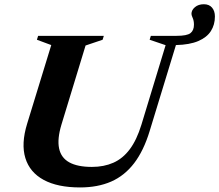

<svg xmlns="http://www.w3.org/2000/svg" viewBox="-20 -850 1010 884"><path d="M263 -276.5Q243 -210.5 252 -167Q261 -123.5 299 -102.5Q337 -81.5 403 -81.5Q458.5 -81.5 502 -100.8Q545.5 -120 577.5 -162.8Q609.5 -205.5 631 -275.5L742.5 -642L669 -667L674.5 -685H793Q841 -685 857 -697.5Q873 -710 873 -736.5Q873 -754.5 867.2 -767.2Q861.5 -780 861.5 -786Q861.5 -803.5 877.5 -817Q893.5 -830.5 918.5 -830.5Q943 -830.5 956.2 -815Q969.5 -799.5 969.5 -774Q969.5 -736 951 -707Q932.5 -678 893 -661Q853.5 -644 790 -642.5L669 -246.5Q641.5 -156 597.5 -98.5Q553.5 -41 491.8 -14Q430 13 348.5 13Q245 13 181 -21.8Q117 -56.5 96.8 -122.2Q76.5 -188 105 -280.5L216 -642.5L150 -667L155.5 -685H458L452.5 -667L374 -640.5Z"/></svg>

Font: Newsreader 36pt
Style: Bold Italic
Weight: 700
Italic angle: -17°
Designer: Hugues Gentile
Foundry: Production Type
Version: Version 1.003